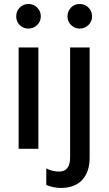

<svg xmlns="http://www.w3.org/2000/svg" viewBox="-20 -744 546 960"><path d="M73.2 0H171.9V-506.8H73.2ZM184.1 -662.1Q184.1 -688 166 -706.1Q147.9 -724.1 122.1 -724.1Q96.2 -724.1 78.6 -706.1Q61 -688 61 -662.1Q61 -636.2 78.6 -618.7Q96.2 -601.1 122.1 -601.1Q147.9 -601.1 166 -619.1Q184.1 -637.2 184.1 -662.1ZM211.4 181.2Q252.4 196.3 284.2 195.8Q353.5 195.8 390.9 155.8Q428.2 115.7 428.2 44.9V-506.8H330.6V43Q330.6 113.8 275.4 113.8Q243.7 114.3 211.4 98.1ZM378.4 -601.1Q404.3 -601.1 422.4 -619.1Q440.4 -637.2 440.4 -662.1Q440.4 -688 422.4 -706.1Q404.3 -724.1 378.4 -724.1Q352.5 -724.1 335 -706.1Q317.4 -688 317.4 -662.1Q317.4 -636.2 335.4 -618.7Q353.5 -601.1 378.4 -601.1Z"/></svg>

Font: FAU Chimera Medium
Style: Regular
Weight: 500
Version: Version 1.002;hotconv 1.0.117;makeotfexe 2.5.65602